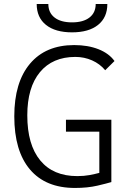

<svg xmlns="http://www.w3.org/2000/svg" viewBox="-20 -928 626 958"><path d="M354 9.8Q207.5 9.8 129.4 -82.5Q51.3 -174.8 51.3 -347.7Q51.3 -517.1 129.6 -610.1Q208 -703.1 350.1 -703.1Q418.9 -703.1 471.4 -682.4Q523.9 -661.6 551.3 -623.5L504.9 -577.6Q478.5 -609.4 439.5 -626.7Q400.4 -644 356 -644Q242.2 -644 179.2 -567.9Q116.2 -491.7 116.2 -352.5Q116.2 -206.1 180.7 -127.7Q245.1 -49.3 365.7 -49.3Q398.9 -49.3 426.5 -54.4Q454.1 -59.6 475.6 -65.4V-271H309.1V-330.6H535.6V-19.5Q515.1 -13.2 466.3 -1.7Q417.5 9.8 354 9.8ZM339.4 -766.6Q255.9 -766.6 209.5 -803.7Q163.1 -840.8 163.1 -908.2H221.2Q221.2 -864.7 252.2 -840.6Q283.2 -816.4 339.4 -816.4Q395.5 -816.4 426.5 -840.6Q457.5 -864.7 457.5 -908.2H515.6Q515.6 -840.8 469.2 -803.7Q422.9 -766.6 339.4 -766.6Z"/></svg>

Font: Caskaydia Cove Light
Style: Regular
Weight: 300
Monospace: yes
Designer: Aaron Bell
Foundry: Saja Typeworks
Version: Version 4.300; ttfautohint (v1.8.3)